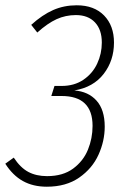

<svg xmlns="http://www.w3.org/2000/svg" viewBox="-30 -695 491 726"><path d="M401 -534Q401 -466 362 -415.5Q323 -365 251 -353Q304 -349 335 -314.5Q366 -280 366 -216Q366 -162 342.5 -110Q319 -58 269.5 -23.5Q220 11 147 11Q95 11 56.5 -10.5Q18 -32 -10 -76L22 -99Q47 -61 77 -45Q107 -29 148 -29Q208 -29 246.5 -57.5Q285 -86 302.5 -129Q320 -172 320 -219Q320 -332 203 -332H164L176 -370H203Q251 -370 285.5 -393.5Q320 -417 337.5 -454.5Q355 -492 355 -534Q355 -583 329 -610.5Q303 -638 257 -638Q218 -638 184 -622.5Q150 -607 111 -572L88 -601Q130 -639 171 -657Q212 -675 260 -675Q326 -675 363.5 -636.5Q401 -598 401 -534Z"/></svg>

Font: Fira Sans Condensed ExtraLight
Style: Italic
Weight: 275
Width: 3
Italic angle: -8°
Designer: Carrois Corporate & Edenspiekermann AG
Foundry: Carrois Corporate GbR & Edenspiekermann AG
Version: Version 4.203